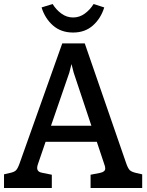

<svg xmlns="http://www.w3.org/2000/svg" viewBox="-23 -936 730 956"><path d="M685 -68V0H428V-66L474 -75Q501 -80 501 -97Q501 -107 496 -119L459 -230H204L167 -122Q162 -109 162 -100Q162 -79 190 -75L235 -66V0H-3V-68L27 -75Q47 -79 56 -87.5Q65 -96 74 -121L287 -720H399L606 -121Q615 -96 624 -88Q633 -80 654 -75ZM432 -310 344 -574 333 -617 322 -574 231 -310ZM184 -899 239 -916Q256 -888 282.5 -868.5Q309 -849 341 -849Q373 -849 399.5 -868.5Q426 -888 443 -916L496 -899Q479 -844 439.5 -809Q400 -774 341 -774Q281 -774 241 -809Q201 -844 184 -899Z"/></svg>

Font: Enriqueta Medium
Style: Regular
Weight: 500
Designer: Viviana Monsalve, Gustavo Ibarra
Foundry: 72Puntos
Version: Version 2.000